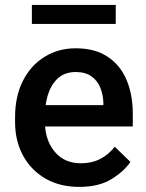

<svg xmlns="http://www.w3.org/2000/svg" viewBox="-20 -729 576 759"><path d="M293.5 9.8Q215.3 9.8 158.2 -23.9Q101.1 -57.6 70.3 -115.5Q39.6 -173.3 39.6 -246.1V-265.6Q39.6 -348.6 70.8 -409.9Q102.1 -471.2 156.5 -504.6Q210.9 -538.1 279.3 -538.1Q355 -538.1 405 -505.1Q455.1 -472.2 480 -413.8Q504.9 -355.5 504.9 -279.3V-229H158.2Q163.1 -166 200.2 -124.8Q237.3 -83.5 300.3 -83.5Q342.8 -83.5 376 -100.6Q409.2 -117.7 433.6 -148.9L495.6 -88.9Q470.2 -51.3 420.4 -20.8Q370.6 9.8 293.5 9.8ZM278.8 -444.3Q229 -444.3 199 -409.4Q168.9 -374.5 160.6 -313.5H388.7V-322.8Q387.7 -354.5 376.5 -382.3Q365.2 -410.2 341.6 -427.2Q317.9 -444.3 278.8 -444.3ZM437.5 -709.5V-634.3H106V-709.5Z"/></svg>

Font: Vazirmatn FD Medium
Style: Regular
Weight: 500
Designer: Saber Rastikerdar
Foundry: Saber Rastikerdar
Version: Version 33.003